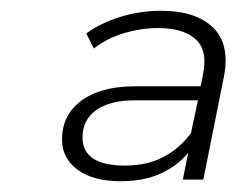

<svg xmlns="http://www.w3.org/2000/svg" viewBox="-20 -765 438 356"><path d="M319 -432 329 -482Q313 -462 289 -449Q255 -429 204 -429Q152 -429 123.5 -450.5Q95 -472 95 -506Q95 -538 112 -560Q129 -582 159 -593.5Q189 -605 231 -605H352L356 -625Q366 -671 343 -692Q320 -713 273 -713Q242 -713 210 -703.5Q178 -694 154 -675L140 -703Q166 -722 202.5 -733.5Q239 -745 279 -745Q343 -745 375 -714Q407 -683 395 -622L357 -432ZM347 -579H230Q184 -579 158.5 -561Q133 -543 133 -510Q133 -458 212 -458Q254 -458 285 -475Q313 -490 334 -518Z"/></svg>

Font: Montserrat Thin Light
Style: Italic
Weight: 300
Italic angle: -11.3°
Version: Version 9.000